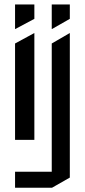

<svg xmlns="http://www.w3.org/2000/svg" viewBox="-20 -654 387 875"><path d="M48.6 -16.7V-455.8L135.6 -503H136.6V-16.7ZM48.6 -521.7V-633.6H136.6V-568.1L49.6 -521.7ZM215.8 201.7V-455.8L297.2 -503H298.2V155.3L216.8 201.7ZM48.6 201.7V128.7H215.8V201.7ZM215.8 -521.7V-633.6H298.2V-568.1L216.8 -521.7Z"/></svg>

Font: Foldit Thin
Style: Regular
Weight: 100
Designer: Sophia Tai
Foundry: Sophia Tai
Version: Version 1.003